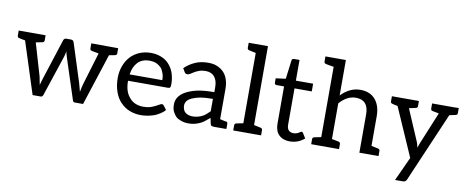

<svg xmlns="http://www.w3.org/2000/svg" viewBox="-74 -1077 3879 1589"><g transform="rotate(10 1866.0 -283.0)"><path d="M850 -505V-462Q850 -447 835 -444Q833 -444 826 -442Q818 -440 810 -439Q802 -438 793 -436L785 -434L644 0H574Q560 0 556 -16L444 -360Q441 -368 437 -384Q430 -412 432 -406L428 -382L422 -360L308 -17Q302 0 288 0H220L80 -435Q75 -435 63 -438Q28 -445 30 -445Q14 -448 14 -464V-506H240V-464Q240 -448 225 -445L170 -434L250 -162Q264 -90 264 -93Q267 -109 284 -162L390 -490Q396 -508 414 -508H453Q472 -508 478 -490L583 -162Q588 -146 601 -94Q607 -130 616 -162L698 -434Q693 -434 640 -445Q624 -448 624 -464V-506Z M1125 -514Q1170 -514 1209 -499Q1249 -484 1275 -456Q1305 -424 1319 -385Q1335 -340 1335 -289Q1335 -266 1331 -261Q1326 -254 1313 -254H977Q977 -206 989 -170Q999 -139 1023 -112Q1045 -87 1073 -76Q1103 -64 1137 -64Q1173 -64 1195 -71Q1216 -78 1237 -88Q1259 -99 1267 -104Q1280 -112 1287 -112Q1298 -112 1304 -103L1329 -70Q1315 -52 1289 -36Q1259 -17 1240 -11Q1210 -1 1186 3Q1156 8 1131 8Q1079 8 1034 -10Q991 -27 957 -63Q925 -96 907 -148Q889 -199 889 -264Q889 -316 906 -362Q923 -409 953 -442Q984 -476 1028 -495Q1072 -514 1127 -514ZM1128 -449Q1063 -449 1027 -412Q990 -373 981 -308H1256Q1256 -339 1247 -364Q1236 -395 1223 -409Q1206 -427 1182 -438Q1159 -448 1127 -448Z M1833 -64Q1848 -61 1848 -45V-2H1744Q1735 -2 1723 -6Q1716 -8 1713 -22L1703 -70L1663 -37Q1646 -23 1623 -13Q1601 -3 1579 2Q1559 7 1525 7Q1497 7 1471 -2Q1440 -13 1426 -26Q1408 -43 1396 -68Q1385 -91 1385 -128Q1385 -160 1401 -186Q1419 -215 1455 -236Q1495 -259 1551 -272Q1609 -285 1697 -285V-324Q1697 -383 1671 -414Q1645 -445 1596 -445Q1564 -445 1541 -436Q1515 -426 1503 -418Q1470 -397 1474 -400Q1463 -392 1451 -392Q1440 -392 1435 -396Q1429 -401 1425 -408L1409 -436Q1448 -474 1499 -496Q1545 -516 1607 -516Q1652 -516 1683 -502Q1717 -487 1738 -464Q1760 -441 1772 -404Q1783 -371 1783 -326V-73Q1831 -63 1833 -62ZM1695 -228Q1630 -228 1591 -221Q1553 -214 1521 -200Q1493 -187 1481 -170Q1469 -152 1469 -132Q1469 -116 1476 -98Q1482 -83 1494 -74Q1506 -65 1520 -61Q1537 -56 1553 -56Q1573 -56 1595 -61Q1615 -66 1632 -74Q1647 -81 1665 -96Q1675 -104 1695 -124Z M2140 -43V0H1906V-43Q1906 -59 1922 -62L1978 -73V-664Q1932 -673 1922 -676Q1906 -679 1906 -694V-737H2068V-74Q2114 -65 2124 -62Q2140 -59 2140 -43Z M2289 -26Q2257 -58 2257 -122V-432H2196Q2187 -432 2182 -436Q2177 -440 2177 -451V-486L2260 -497L2280 -654Q2280 -662 2286 -666Q2291 -670 2300 -670H2345V-496H2490V-431H2345V-127Q2345 -94 2360 -79Q2375 -64 2401 -64Q2412 -64 2426 -68Q2435 -71 2444 -76L2456 -84Q2464 -88 2466 -88Q2473 -88 2478 -80L2504 -38Q2477 -15 2448 -4Q2415 8 2381 8Q2323 8 2289 -26Z M2723 -438Q2796 -514 2885 -514Q2966 -514 3011 -462Q3055 -410 3055 -322V-73Q3103 -64 3112 -61Q3127 -58 3127 -42V0H2966V-322Q2966 -443 2859 -443Q2786 -443 2723 -372V-72L2779 -61Q2795 -58 2795 -42V0H2561V-42Q2561 -58 2577 -61L2633 -72V-663Q2576 -672 2567 -675Q2551 -678 2551 -694V-736H2723Z M3712 -507V-464Q3712 -449 3697 -446L3645 -435L3394 149Q3385 171 3362 171H3296L3388 -30L3210 -436Q3180 -441 3165 -446Q3150 -449 3150 -464V-507H3377V-464Q3377 -449 3362 -446Q3352 -443 3306 -434L3419 -170Q3423 -162 3432 -124Q3439 -148 3448 -170L3557 -434L3502 -445Q3488 -448 3488 -464V-506H3676Z"/></g></svg>

Font: Aleo
Style: Regular
Weight: 400
Designer: Alessio Laiso
Version: Version 1.1